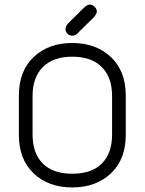

<svg xmlns="http://www.w3.org/2000/svg" viewBox="-20 -820 640 849"><path d="M350.6 -785.2Q365.2 -799.8 377 -799.8Q388.7 -799.8 398.4 -790Q408.2 -780.3 408.2 -769.5Q408.2 -758.8 394.5 -743.2L327.1 -676.8Q314.5 -662.1 300.8 -662.1Q287.1 -662.1 278.3 -670.9Q269.5 -679.7 269.5 -691.4Q269.5 -703.1 282.2 -717.8ZM63.5 -223.6V-397.5Q63.5 -505.9 128.9 -567.9Q194.3 -629.9 299.3 -629.9Q404.3 -629.9 470.2 -567.9Q536.1 -505.9 536.1 -397.5V-223.6Q536.1 -115.2 470.2 -53.2Q404.3 8.8 299.3 8.8Q194.3 8.8 128.9 -53.2Q63.5 -115.2 63.5 -223.6ZM124 -395.5V-225.6Q124 -142.6 168.9 -97.2Q213.9 -51.8 299.8 -51.8Q385.7 -51.8 430.7 -97.2Q475.6 -142.6 475.6 -225.6V-395.5Q475.6 -477.5 430.2 -523.4Q384.8 -569.3 299.8 -569.3Q214.8 -569.3 169.4 -523.4Q124 -477.5 124 -395.5Z"/></svg>

Font: Jura
Style: Medium
Weight: 500
Version: Version 2.6.1